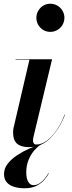

<svg xmlns="http://www.w3.org/2000/svg" viewBox="-20 -777 387 1027"><path d="M134.5 10Q92.5 10 71.2 -8.5Q50 -27 50 -69Q50 -73 50.5 -79.8Q51 -86.5 52 -91L137.5 -457.5H63.5V-460H258.5L158.5 -42.5Q157.5 -38 157 -33.2Q156.5 -28.5 156.5 -24.5Q156.5 -16.5 160.8 -10.2Q165 -4 174.5 -4Q202.5 -4 230.5 -24.5Q258.5 -45 283.2 -81Q308 -117 325.5 -164L327.5 -163Q298.5 -88 250.2 -39Q202 10 134.5 10ZM249 -606.5Q228 -606.5 211.2 -616.8Q194.5 -627 184.5 -644.2Q174.5 -661.5 174.5 -682Q174.5 -702 184.5 -719.2Q194.5 -736.5 211.2 -746.8Q228 -757 249 -757Q270 -757 287.2 -746.8Q304.5 -736.5 314.5 -719.2Q324.5 -702 324.5 -682Q324.5 -661.5 314.5 -644.2Q304.5 -627 287.2 -616.8Q270 -606.5 249 -606.5ZM111 230Q82.5 230 57.5 223Q32.5 216 17 199.2Q1.5 182.5 1.5 154Q1.5 124 21.2 98.8Q41 73.5 71.8 53.2Q102.5 33 135.8 18.2Q169 3.5 196.5 -5L198 -3Q182.5 6 164.2 26.5Q146 47 133.2 77.2Q120.5 107.5 120.5 145.5Q120.5 178 131.2 195.8Q142 213.5 158.5 213.5Q177.5 213.5 193.2 202.5Q209 191.5 220.5 176.8Q232 162 238.5 149.5L241 151Q233.5 165 218.2 183.5Q203 202 177 216Q151 230 111 230Z"/></svg>

Font: Bodoni Moda 72pt SemiBold
Style: Italic
Weight: 600
Italic angle: -13°
Designer: Owen Earl
Foundry: indestructible type
Version: Version 2.004